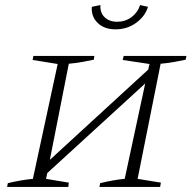

<svg xmlns="http://www.w3.org/2000/svg" viewBox="-20 -739 760 759"><path d="M8 0 11 -15Q66 -28 110 -32L208 -486L109 -502L112 -518H353L351 -503Q330 -499 307.5 -494.5Q285 -490 252 -487L177 -107L566 -464L571 -486L465 -502L469 -518H717L714 -503Q694 -499 671 -494.5Q648 -490 615 -487L524 -32L616 -17L613 0H373L376 -15Q401 -21 425.5 -25.5Q450 -30 473 -32L554 -409L167 -55L162 -32L252 -17L250 0ZM437 -623Q392 -623 366 -648.5Q340 -674 343 -712L377 -719Q375 -689 393.5 -671Q412 -653 443 -653Q475 -653 499.5 -671Q524 -689 534 -719L565 -712Q554 -675 518.5 -649Q483 -623 437 -623Z"/></svg>

Font: Piazzolla SC ExtraLight
Style: Italic
Weight: 200
Italic angle: -11.3°
Designer: Juan Pablo del Peral
Foundry: Huerta Tipografica
Version: Version 1.330